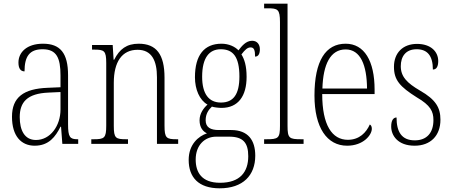

<svg xmlns="http://www.w3.org/2000/svg" viewBox="-20 -780 2449 1041"><path d="M168 10C245 10 281 -39 308 -93H311L318 0H404V-25H401C359 -25 349 -36 349 -107V-372C349 -493 306 -543 213 -543C125 -543 80 -496 80 -441C80 -410 91 -393 113 -393C113 -473 139 -513 211 -513C287 -513 308 -466 308 -371V-307L239 -304C107 -299 45 -252 45 -147C45 -41 96 10 168 10ZM175 -21C113 -21 87 -74 87 -145C87 -226 127 -273 243 -278L308 -281V-186C308 -98 253 -21 175 -21Z M475 0H674V-25H666C607 -25 597 -30 597 -98V-331C597 -444 641 -510 726 -510C803 -510 831 -451 831 -361V0H946V-25H939C882 -25 872 -31 872 -99V-359C872 -485 828 -543 732 -543C667 -543 628 -514 599 -456H596L591 -536H479V-511H489C545 -511 556 -506 556 -438V-99C556 -31 546 -25 487 -25H475Z M1171 241C1297 241 1364 171 1364 64C1364 -19 1326 -75 1233 -75H1166C1122 -75 1095 -89 1095 -128C1095 -163 1111 -185 1129 -202C1140 -198 1166 -195 1181 -195C1272 -195 1317 -260 1317 -363C1317 -424 1305 -459 1289 -485C1309 -511 1322 -523 1339 -523C1358 -523 1363 -507 1363 -473C1381 -473 1389 -489 1389 -513C1389 -538 1375 -559 1347 -559C1313 -559 1290 -529 1273 -507C1254 -527 1221 -543 1181 -543C1088 -543 1037 -482 1037 -361C1037 -295 1062 -237 1105 -213C1084 -194 1062 -165 1062 -128C1062 -88 1081 -67 1102 -57C1057 -42 1003 2 1003 87C1003 181 1056 241 1171 241ZM1178 -224C1112 -224 1076 -271 1076 -364C1076 -468 1115 -513 1177 -513C1243 -513 1278 -473 1278 -365C1278 -268 1245 -224 1178 -224ZM1173 211C1073 211 1041 154 1041 85C1041 7 1090 -39 1152 -39H1223C1298 -39 1326 -6 1326 67C1326 152 1282 211 1173 211Z M1412 0H1626V-25H1614C1548 -25 1539 -30 1539 -98V-760H1412V-735H1431C1486 -735 1498 -730 1498 -660V-98C1498 -30 1489 -25 1423 -25H1412Z M1862 10C1950 10 1996 -48 1996 -82C1996 -95 1991 -102 1985 -105C1966 -62 1929 -22 1866 -22C1780 -22 1727 -102 1727 -270H2011V-294C2011 -450 1955 -543 1854 -543C1746 -543 1685 -451 1685 -262C1685 -88 1753 10 1862 10ZM1970 -300H1728C1732 -431 1771 -512 1854 -512C1935 -512 1969 -426 1970 -300Z M2228 10C2314 10 2368 -44 2368 -131C2368 -196 2343 -240 2257 -289C2187 -330 2153 -364 2153 -421C2153 -473 2179 -513 2239 -513C2297 -513 2327 -478 2327 -403C2347 -403 2356 -420 2356 -449C2356 -500 2316 -542 2241 -542C2164 -542 2116 -493 2116 -418C2116 -346 2148 -310 2240 -252C2314 -209 2330 -176 2330 -129C2330 -60 2294 -19 2229 -19C2157 -19 2130 -66 2130 -143C2113 -143 2101 -128 2101 -94C2101 -45 2137 10 2228 10Z"/></svg>

Font: Noto Serif Thai Condensed ExtraLight
Style: Regular
Weight: 200
Width: 3
Designer: Monotype Design Team
Foundry: Monotype Imaging Inc.
Version: Version 2.002